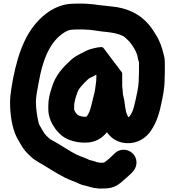

<svg xmlns="http://www.w3.org/2000/svg" viewBox="-20 -766 1000 1099"><path d="M423 -597.5H448C454.6 -597.5 461.7 -596.5 469 -596.5C500.3 -596.5 532 -589.2 564.7 -585.6L584.8 -583.6C622.4 -580.1 658.1 -572.8 683.7 -560.2L694.4 -553C702 -546.5 712.4 -535.9 721.8 -526.5C739.5 -505.7 764.6 -467.2 768.6 -435.5C770.3 -422.1 775.5 -414.5 775.5 -408V-353C775.5 -343.8 774.5 -333.6 774.5 -323C774.5 -288.4 769.9 -256.8 763.3 -227.8C751.9 -177.6 744.8 -125.2 719.5 -98.2L713.7 -95.3C713.6 -95.7 713.6 -95.6 713.5 -95.8L706 -113.8C704.6 -117.2 703.2 -120.8 701.4 -125.4C700.9 -134.5 697.5 -145.8 696.9 -151.2C694.5 -175.3 690.2 -201.7 683.5 -225.7V-228C683.5 -242.4 681.1 -259.2 679.5 -271.8V-345C679.5 -347.4 678.6 -350.4 677 -352.5L572 -491.5C570 -494.1 566 -496.5 562 -496.5C543 -496.5 523.4 -491.1 510.3 -488.2C483.1 -482.2 461.8 -469.8 439.6 -458C420.6 -447.9 404.8 -439.6 386.6 -423.2C340.2 -380.5 296.6 -335.5 276.1 -263.7C266.3 -234.5 256.5 -200.2 256.5 -162V-140C256.5 -93.2 279 -52.8 298.9 -25.6C304.9 -17.5 312.6 -10.4 318.7 -3.6C349.9 31 405.7 50.5 466 50.5C528.1 50.5 563.8 24.3 592.3 -9.1C611.6 19.5 641.9 42.2 680.6 50.3C750.1 63.5 801.7 33.9 833.7 -4.1C867.9 -47.6 888.2 -100.9 901.2 -163.4C912.3 -214.5 922.4 -256.9 922.5 -320.6C923.1 -331.3 923.5 -343 923.5 -353V-408C923.5 -422.8 921.6 -437.2 918.1 -449.3C906.5 -495.4 896.6 -528.1 872.6 -566.6C857.2 -591.5 850.6 -602.6 833.6 -623C790.5 -674.7 733.4 -709.4 654.3 -724.3C654.1 -724.3 653.9 -724.4 653.7 -724.4L623.7 -728.4C602 -731.3 582.5 -733.5 561.2 -735.4L541.2 -737.4C534.4 -738.1 528.4 -739.8 522.2 -740.4L502.1 -742.4C486.2 -743.8 465.9 -745.5 448 -745.5H423C413.9 -745.5 406 -745.2 394.6 -744.5C382 -744.4 368 -743 355.3 -740.2C310.2 -730.2 274.3 -711.7 242.3 -686.9C135.3 -603.6 86.8 -475.8 55.7 -320.4C49.4 -287.8 37.5 -221.5 37.5 -185C37.5 -110.1 48.5 -35.1 74.9 17.8L87 40C89.8 45 93.3 49.7 96.8 56.6C111.7 86.4 134.4 110.9 158.4 132.1C183.1 156.3 220.1 172.1 246.3 189.5L272.3 205.6C298.5 222.4 324.5 236.2 352.2 251.1C380.2 265.1 409.7 273.8 434.4 286.2C449.3 293.6 466.1 295.7 477.6 299L491.3 302.9C499.4 305.6 508.3 307.9 517.1 309.4L530.7 311.3C547.4 314.8 567.6 312.5 583 312.5C635.4 312.5 667.1 284.8 692.5 261.2C709 246.2 725.3 233.8 741.2 215.4C769.1 185.2 768 138.4 738 110.8C708.4 83.6 662 84 633.9 114.5C617.9 130.4 593.8 153.3 575.1 164.8C570.6 165.1 563.1 165.5 558 165.5H553.8C550.8 165.1 543.7 163.1 536.5 162.6C525.1 158.4 512 154.1 496.6 150.8C496 150.6 494.9 150.5 494 150.5C493.6 150.5 493.8 150.5 492.9 150.4C475.8 140.9 455.4 133.9 437.5 127.3C406.3 114.8 380.2 98 351.6 80.4L325.5 64.3C306.9 53.1 288.2 41.9 268.5 31.3C260.4 25.7 255.2 19.5 244.6 9.9C229.3 -5.7 220.1 -27.3 205.2 -51.7L201.9 -59.9C193.3 -94.5 185.5 -140.6 185.5 -185C185.5 -210.4 195.9 -266.8 201.3 -292.7C221.2 -407.9 256.6 -511.6 332.1 -569.1C351 -583.4 371.7 -596.5 399 -596.5C407 -596.5 415 -597.5 423 -597.5ZM436.1 -102.4 424.4 -108.3C417.7 -113.8 404.5 -132 404.5 -140V-163C404.5 -166.2 404.7 -168.6 405.2 -172.5C408.8 -187 410.9 -203.7 415.6 -215.4C421.3 -229.6 424.8 -245.8 432 -255.5C441.1 -267.7 451.3 -280.6 463.6 -292.9C476.3 -304.6 488.4 -318.3 500.4 -322.8C513.8 -327.8 522.1 -334.2 531.5 -338.8V-321C531.5 -314.7 531.3 -309.5 530.6 -301.5C526.8 -276.1 524.8 -250 520 -232.3C507.5 -187.6 499.2 -127.7 477.7 -101.4C477.1 -100.8 476.1 -99.7 474.6 -98.1C472.5 -97.8 469 -97.5 467 -97.5C457 -97.5 445 -99.1 436.1 -102.4Z"/></svg>

Font: Smoothie
Style: SeBd
Weight: 600
Foundry: Cannot Into Space Fonts
Version: Version 0.8